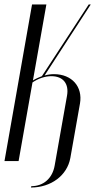

<svg xmlns="http://www.w3.org/2000/svg" viewBox="-27 -719 440 857"><path d="M116 -699 -7 0H56L118 -351C144 -369 175 -379 202 -379C255 -379 282 -345 272 -291L217 20C207 77 167 112 113 112L111 118C201 118 273 64 287 -14L330 -257C343 -332 294 -388 214 -388C200 -388 186 -386 172 -382L378 -699H369L160 -379C147 -374 133 -368 120 -360L180 -699Z"/></svg>

Font: Moniqa Ita Display
Style: Italic
Weight: 400
Italic angle: -10°
Designer: Rajesh Rajput
Foundry: Rajesh Rajput
Version: Version 1.000